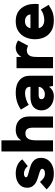

<svg xmlns="http://www.w3.org/2000/svg" viewBox="904 -1640 748 2595"><g transform="rotate(-90 1277.5 -343.0)"><path d="M14 -86 116 -176Q141 -146 167 -127.5Q193 -109 231 -109Q260 -109 276.5 -120Q293 -131 293 -145Q293 -161 274 -170.5Q255 -180 212 -192Q160 -207 124.5 -222.5Q89 -238 63 -269.5Q37 -301 37 -351Q37 -420 90.5 -462Q144 -504 232 -504Q293 -504 342.5 -481Q392 -458 421 -415L329 -341Q311 -365 284 -379Q257 -393 228 -393Q206 -393 192 -385Q178 -377 178 -365Q178 -353 193.5 -345Q209 -337 255 -326Q310 -312 347.5 -297Q385 -282 413 -249Q441 -216 441 -162Q441 -111 414.5 -71.5Q388 -32 340 -10.5Q292 11 230 11Q154 11 103.5 -17.5Q53 -46 14 -86Z M527 -697H678V-429Q701 -469 738.5 -486.5Q776 -504 818 -504Q903 -504 951.5 -456.5Q1000 -409 1000 -328V0H849V-272Q849 -324 830.5 -348.5Q812 -373 771 -373Q723 -373 700.5 -338.5Q678 -304 678 -230V0H527Z M1402 -54Q1354 11 1274 11Q1221 11 1177.5 -10Q1134 -31 1108.5 -69Q1083 -107 1083 -156Q1083 -198 1101 -230Q1119 -262 1151 -280Q1197 -305 1265 -305H1401V-313Q1401 -346 1377 -362Q1353 -378 1314 -378Q1276 -378 1232 -363.5Q1188 -349 1157 -328L1093 -434Q1150 -472 1205.5 -488Q1261 -504 1327 -504Q1431 -504 1491 -452.5Q1551 -401 1551 -313V0H1413ZM1298 -110Q1339 -110 1369 -134Q1399 -158 1401 -194H1287Q1263 -194 1249 -185Q1234 -175 1234 -156Q1234 -135 1251.5 -122.5Q1269 -110 1298 -110Z M1653 -493H1805V-426Q1824 -462 1857.5 -483Q1891 -504 1929 -504Q1979 -504 2028 -472L1956 -336Q1945 -343 1927 -348.5Q1909 -354 1892 -354Q1865 -354 1844.5 -340Q1824 -326 1814 -298Q1809 -283 1806.5 -261.5Q1804 -240 1804 -199V0H1653Z M2044 -244Q2044 -310 2069.5 -369.5Q2095 -429 2149.5 -466.5Q2204 -504 2287 -504Q2399 -504 2460.5 -432Q2522 -360 2522 -242Q2522 -226 2519 -194H2195Q2201 -156 2231 -137Q2261 -118 2305 -118Q2341 -118 2379 -130.5Q2417 -143 2445 -165L2509 -59Q2449 -19 2404 -4Q2359 11 2295 11Q2209 11 2152.5 -25Q2096 -61 2070 -118.5Q2044 -176 2044 -244ZM2379 -305Q2377 -339 2351 -359Q2325 -379 2290 -379Q2245 -379 2222 -357Q2199 -335 2193 -305Z"/></g></svg>

Font: Hanken Grotesk Black
Style: Regular
Weight: 900
Designer: Alfredo Marco Pradil
Foundry: Hanken Design Co.
Version: Version 3.014